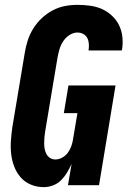

<svg xmlns="http://www.w3.org/2000/svg" viewBox="-20 -763 540 791"><path d="M160 8Q132 8 107 -2.5Q82 -13 65 -32.5Q48 -52 38.5 -77Q29 -102 26 -128.5Q23 -155 25 -183.5Q27 -212 31 -240L82 -545Q86 -570 94 -595.5Q102 -621 116.5 -644.5Q131 -668 151.5 -687.5Q172 -707 196.5 -720Q221 -733 247 -738Q273 -743 299 -743Q325 -743 351 -739.5Q377 -736 399.5 -726Q422 -716 440.5 -699Q459 -682 470 -660Q481 -638 484 -612Q487 -586 483 -560Q482 -559 482 -557.5Q482 -556 482 -555H345Q345 -556 345 -556.5Q345 -557 345 -557Q347 -570 346 -583Q345 -596 339.5 -606.5Q334 -617 323 -623Q312 -629 299 -629Q282 -629 266 -618.5Q250 -608 240 -592.5Q230 -577 225 -560Q220 -543 217 -526L166 -221Q164 -209 163 -197Q162 -185 162 -173Q162 -161 164 -149.5Q166 -138 171.5 -128Q177 -118 186.5 -112Q196 -106 208 -106Q223 -106 237 -114Q251 -122 260 -134.5Q269 -147 274 -161.5Q279 -176 281 -190L299 -297H243L262 -411H456L388 0H260L275 -88Q267 -70 256.5 -52.5Q246 -35 231.5 -20.5Q217 -6 198 1Q179 8 160 8Z"/></svg>

Font: Iosevka Curly Heavy Oblique
Style: Regular
Weight: 900
Italic angle: -9°
Monospace: yes
Designer: Belleve Invis
Foundry: Belleve Invis
Version: Version 11.1.0; ttfautohint (v1.8.3)